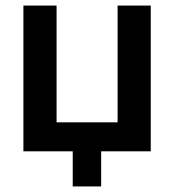

<svg xmlns="http://www.w3.org/2000/svg" viewBox="-20 -543 625 689"><path d="M241 126V0H64V-523H183V-104H402V-523H521V0H343V126Z"/></svg>

Font: Rising Sun SemiBold
Style: Regular
Weight: 600
Designer: Matt McInerney, Pablo Impallari, Rodrigo Fuenzalida (Raleway font), Stephen Hutchings (Greek), Cristiano Sobral (main ch
Foundry: The Rising Sun Project Authors
Version: Version 4.327; ttfautohint (v1.8.4.7-5d5b-dirty)